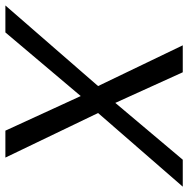

<svg xmlns="http://www.w3.org/2000/svg" viewBox="-47 -686 699 713"><g transform="rotate(90 302.5 -329.5)"><path d="M328.1 -408.2 539.1 -658.7H639.2L365.7 -344.2L531.2 0H431.2L302.7 -279.8L66.4 0H-33.7L265.6 -344.2L114.3 -658.7H214.4Z"/></g></svg>

Font: Liberation Mono
Style: Italic
Weight: 400
Italic angle: -12°
Monospace: yes
Designer: Steve Matteson
Foundry: Ascender Corporation
Version: Version 2.1.5